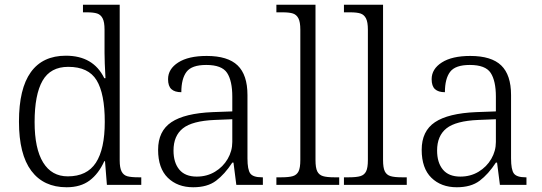

<svg xmlns="http://www.w3.org/2000/svg" viewBox="-20 -780 2288 810"><path d="M60 -267Q60 -406 110 -475.5Q160 -545 258 -545Q374 -545 420 -450H425Q421 -520 421 -557V-655Q421 -687 413 -702.5Q405 -718 390 -723Q375 -728 346 -728H330V-760H485V-103Q485 -72 493 -56.5Q501 -41 517 -36.5Q533 -32 565 -32H576V0H431L423 -100H420Q396 -47 358 -18.5Q320 10 261 10Q164 10 112 -59.5Q60 -129 60 -267ZM422 -266Q422 -385 387.5 -441.5Q353 -498 268 -498Q193 -498 159.5 -439.5Q126 -381 126 -265Q126 -153 162 -94.5Q198 -36 266 -36Q347 -36 384.5 -93.5Q422 -151 422 -266Z M647 -148Q647 -227 703 -264.5Q759 -302 877 -307L960 -310V-372Q960 -439 938 -472.5Q916 -506 850 -506Q789 -506 767 -477Q745 -448 745 -391Q717 -391 703 -404Q689 -417 689 -446Q689 -489 732 -516.5Q775 -544 852 -544Q941 -544 982.5 -504Q1024 -464 1024 -379V-112Q1024 -64 1036 -48Q1048 -32 1085 -32H1089V0H977L965 -94H960Q928 -45 891.5 -17.5Q855 10 795 10Q729 10 688 -30Q647 -70 647 -148ZM960 -181V-277L886 -274Q791 -270 751.5 -238.5Q712 -207 712 -145Q712 -94 736.5 -64.5Q761 -35 810 -35Q853 -35 887 -55.5Q921 -76 940.5 -109.5Q960 -143 960 -181Z M1146 -32H1167Q1199 -32 1215.5 -37Q1232 -42 1239.5 -57Q1247 -72 1247 -105V-655Q1247 -687 1239 -702.5Q1231 -718 1216 -723Q1201 -728 1172 -728H1146V-760H1311V-105Q1311 -72 1318.5 -57Q1326 -42 1342.5 -37Q1359 -32 1390 -32H1411V0H1146Z M1431 -32H1452Q1484 -32 1500.5 -37Q1517 -42 1524.5 -57Q1532 -72 1532 -105V-655Q1532 -687 1524 -702.5Q1516 -718 1501 -723Q1486 -728 1457 -728H1431V-760H1596V-105Q1596 -72 1603.5 -57Q1611 -42 1627.5 -37Q1644 -32 1675 -32H1696V0H1431Z M1759 -148Q1759 -227 1815 -264.5Q1871 -302 1989 -307L2072 -310V-372Q2072 -439 2050 -472.5Q2028 -506 1962 -506Q1901 -506 1879 -477Q1857 -448 1857 -391Q1829 -391 1815 -404Q1801 -417 1801 -446Q1801 -489 1844 -516.5Q1887 -544 1964 -544Q2053 -544 2094.5 -504Q2136 -464 2136 -379V-112Q2136 -64 2148 -48Q2160 -32 2197 -32H2201V0H2089L2077 -94H2072Q2040 -45 2003.5 -17.5Q1967 10 1907 10Q1841 10 1800 -30Q1759 -70 1759 -148ZM2072 -181V-277L1998 -274Q1903 -270 1863.5 -238.5Q1824 -207 1824 -145Q1824 -94 1848.5 -64.5Q1873 -35 1922 -35Q1965 -35 1999 -55.5Q2033 -76 2052.5 -109.5Q2072 -143 2072 -181Z"/></svg>

Font: Noto Serif Light
Style: Regular
Weight: 300
Designer: Monotype Design Team
Foundry: Monotype Imaging Inc.
Version: Version 1.001